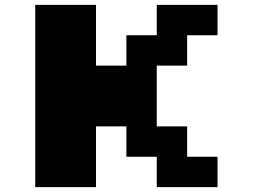

<svg xmlns="http://www.w3.org/2000/svg" viewBox="-20 -770 1040 790"><path d="M125 -750H375V-500H500V-625H625V-750H875V-625H750V-500H625V-250H750V-125H875V0H625V-125H500V-250H375V0H125Z"/></svg>

Font: Dogica Pixel
Style: Bold
Weight: 700
Designer: Roberto Mocci
Version: Version 001.000